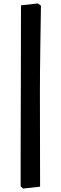

<svg xmlns="http://www.w3.org/2000/svg" viewBox="-20 -827 357 1116"><path d="M100 256Q100 198 100 40.5Q100 -117 101 -276L102 -796L200 -807L218 -794Q217 -739 214.5 -567Q212 -395 212 -291L213 258L114 269Z"/></svg>

Font: Alegreya ExtraBold
Style: Regular
Weight: 800
Designer: Juan Pablo del Peral
Foundry: Huerta Tipografica
Version: Version 2.007; ttfautohint (v1.6)